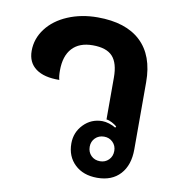

<svg xmlns="http://www.w3.org/2000/svg" viewBox="-71 -657 669 731"><g transform="rotate(10 263.0 -292.0)"><path d="M233 -103Q233 -146 262.5 -176.5Q292 -207 335 -207Q347 -207 361.5 -202.5Q376 -198 387 -191L390 -196Q382 -203 370.5 -209Q359 -215 349 -216V-378Q349 -434 325.5 -459.5Q302 -485 249 -485Q197 -485 169.5 -455Q142 -425 142 -369Q142 -345 146 -333Q87 -332 55 -355.5Q23 -379 23 -424Q23 -471 52.5 -510Q82 -549 134 -571Q186 -593 249 -593Q358 -593 415.5 -539Q473 -485 473 -382V-122Q473 -61 441 -26Q409 9 352 9Q298 9 265.5 -22Q233 -53 233 -103ZM399 -103Q399 -123 385.5 -136.5Q372 -150 352 -150Q331 -150 317.5 -136.5Q304 -123 304 -103Q304 -82 317.5 -68.5Q331 -55 352 -55Q372 -55 385.5 -68.5Q399 -82 399 -103Z"/></g></svg>

Font: K2D
Style: Bold
Weight: 700
Designer: Katatrad Aksorn Co.,Ltd.
Foundry: Cadson Demak Co.,Ltd.
Version: Version 1.000; ttfautohint (v1.6)